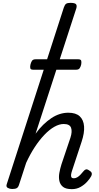

<svg xmlns="http://www.w3.org/2000/svg" viewBox="-20 -1308 691 1344"><path d="M483 16Q441 16 421 0Q401 -16 395.5 -42Q390 -68 395.5 -98Q401 -128 410 -157L473 -344Q487 -387 477.5 -413.5Q468 -440 426 -440Q395 -440 360.5 -420.5Q326 -401 291 -364.5Q256 -328 223.5 -278.5Q191 -229 163 -168L112 -11Q108 2 98 8.5Q88 15 65 15Q49 15 35 7.5Q21 0 27 -18L427 -1256Q434 -1276 443.5 -1282Q453 -1288 473 -1288Q504 -1288 512 -1278.5Q520 -1269 514 -1249L229 -372Q255 -408 283 -435Q311 -462 339.5 -481Q368 -500 398 -509.5Q428 -519 458 -519Q511 -519 538 -494Q565 -469 568.5 -423.5Q572 -378 551 -315L484 -112Q479 -97 477.5 -85Q476 -73 480.5 -66.5Q485 -60 497 -60Q509 -60 521 -67Q533 -74 544 -86Q555 -98 565 -110Q572 -119 581 -122Q590 -125 604 -115Q621 -105 622.5 -94.5Q624 -84 618 -74Q609 -57 590 -36Q571 -15 544 0.5Q517 16 483 16ZM212 -820Q194 -820 192 -831Q190 -842 193 -855Q196 -869 203 -881Q210 -893 229 -893H528Q547 -893 549 -881Q551 -869 548 -855Q545 -842 538 -831Q531 -820 513 -820Z"/></svg>

Font: Playwrite NL
Style: Regular
Weight: 400
Designer: Veronika Burian, José Scaglione
Foundry: TypeTogether
Version: Version 1.002